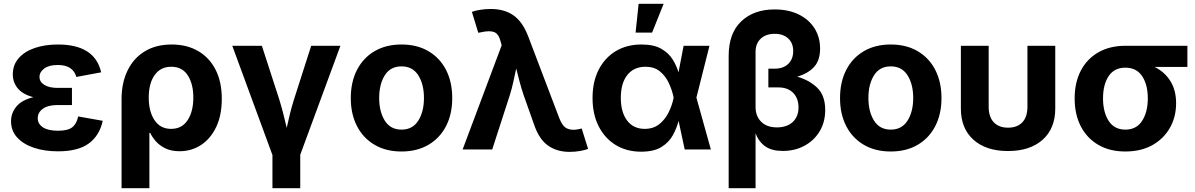

<svg xmlns="http://www.w3.org/2000/svg" viewBox="-20 -787 6290 1011"><path d="M285.6 9.8Q214.4 9.8 158.4 -9Q102.5 -27.8 70.3 -63.2Q38.1 -98.6 38.1 -148.4Q38.1 -191.4 65.9 -225.6Q93.8 -259.8 155.3 -275.4Q99.6 -290 73.5 -321.8Q47.4 -353.5 47.4 -395Q47.4 -445.3 78.4 -480.7Q109.4 -516.1 163.1 -534.4Q216.8 -552.7 284.7 -552.7Q479.5 -552.7 512.7 -406.2L381.8 -381.8Q374.5 -411.1 350.3 -428Q326.2 -444.8 284.2 -444.8Q238.3 -444.8 213.1 -426.3Q188 -407.7 188 -381.8Q188 -356.4 213.1 -340.3Q238.3 -324.2 283.2 -324.2H358.9V-233.9H283.2Q232.9 -233.9 205.8 -214.4Q178.7 -194.8 178.7 -164.1Q178.7 -134.8 205.8 -116.7Q232.9 -98.6 286.1 -98.6Q337.4 -98.6 360.6 -116.9Q383.8 -135.3 391.6 -173.8L521 -150.9Q503.9 -72.8 447.5 -31.5Q391.1 9.8 285.6 9.8Z M620.1 204.1V-264.6Q620.1 -350.6 651.6 -415.5Q683.1 -480.5 742.2 -516.6Q801.3 -552.7 884.3 -552.7Q963.4 -552.7 1022.7 -518.6Q1082 -484.4 1115 -420.4Q1147.9 -356.4 1147.9 -266.6Q1147.9 -180.7 1118.7 -118.9Q1089.4 -57.1 1039.1 -23.9Q988.8 9.3 925.8 9.3Q881.3 9.3 850.6 -5.9Q819.8 -21 800.5 -43.2Q781.2 -65.4 771 -87.4H766.6V204.1ZM880.9 -108.4Q938 -108.4 968 -154.3Q998 -200.2 998 -273.4Q998 -344.7 968.8 -390.1Q939.5 -435.5 881.8 -435.5Q825.2 -435.5 794.2 -391.6Q763.2 -347.7 763.2 -273.4Q763.2 -199.2 793.9 -153.8Q824.7 -108.4 880.9 -108.4Z M1414.6 204.1V29.3L1203.1 -545.9H1358.9L1450.7 -262.7Q1461.9 -226.1 1471.4 -189Q1481 -151.9 1489.7 -113.8Q1498 -151.9 1507.1 -188.7Q1516.1 -225.6 1527.8 -262.7L1618.7 -545.9H1772.5L1561 27.8V204.1Z M2094.2 10.7Q2012.2 10.7 1952.1 -24.7Q1892.1 -60.1 1859.6 -123.3Q1827.1 -186.5 1827.1 -270.5Q1827.1 -355 1859.6 -418.5Q1892.1 -481.9 1952.1 -517.3Q2012.2 -552.7 2094.2 -552.7Q2176.3 -552.7 2236.3 -517.3Q2296.4 -481.9 2328.9 -418.5Q2361.3 -355 2361.3 -270.5Q2361.3 -186.5 2328.9 -123.3Q2296.4 -60.1 2236.3 -24.7Q2176.3 10.7 2094.2 10.7ZM2094.2 -104.5Q2152.8 -104.5 2182.6 -151.9Q2212.4 -199.2 2212.4 -271Q2212.4 -343.3 2182.6 -390.4Q2152.8 -437.5 2094.2 -437.5Q2035.6 -437.5 2006.1 -390.4Q1976.6 -343.3 1976.6 -271Q1976.6 -199.2 2006.1 -151.9Q2035.6 -104.5 2094.2 -104.5Z M2416 0 2621.6 -548.3 2616.7 -566.4Q2606.4 -608.4 2582.5 -617.9Q2558.6 -627.4 2513.7 -617.2L2498.5 -614.3L2464.8 -724.6Q2481.4 -731 2508.8 -735.4Q2536.1 -739.7 2564 -739.7Q2635.7 -739.7 2683.8 -706.1Q2731.9 -672.4 2761.2 -595.7L2925.3 -164.1Q2941.4 -121.6 2966.1 -110.4Q2990.7 -99.1 3025.4 -106.4L3043 -110.4L3076.7 -2.9Q3060.5 3.4 3033.9 8.1Q3007.3 12.7 2979 12.7Q2912.1 12.7 2865 -21Q2817.9 -54.7 2792 -131.8L2738.3 -283.2Q2726.1 -319.3 2716.6 -354.5Q2707 -389.6 2698.2 -426.3Q2690.4 -389.6 2682.6 -354.2Q2674.8 -318.8 2663.6 -283.2L2571.8 0Z M3356 11.7Q3279.3 11.7 3221.7 -23.7Q3164.1 -59.1 3132.1 -122.6Q3100.1 -186 3100.1 -271Q3100.1 -356.4 3132.3 -419.7Q3164.6 -482.9 3222.4 -517.8Q3280.3 -552.7 3357.9 -552.7Q3421.9 -552.7 3460.9 -530.8Q3500 -508.8 3521.2 -475.1Q3542.5 -441.4 3552.7 -405.8L3579.6 -545.9H3715.8L3647 -272.9L3723.1 0H3585.4L3553.2 -150.4Q3543.5 -112.8 3523.2 -75.4Q3502.9 -38.1 3463.4 -13.2Q3423.8 11.7 3356 11.7ZM3526.9 -272.9V-274.4Q3518.6 -314.5 3501 -351.3Q3483.4 -388.2 3453.9 -411.9Q3424.3 -435.5 3378.9 -435.5Q3317.9 -435.5 3283.4 -392.3Q3249 -349.1 3249 -272Q3249 -195.3 3282.5 -151.9Q3315.9 -108.4 3374.5 -108.4Q3420.4 -108.4 3451.4 -133.1Q3482.4 -157.7 3501 -195.6Q3519.5 -233.4 3526.9 -271.5ZM3326.7 -615.2 3342.8 -767.1H3474.6L3413.6 -615.2Z M3816.9 204.1V-492.7Q3816.9 -611.8 3883.1 -674.6Q3949.2 -737.3 4058.6 -737.3Q4131.3 -737.3 4185.1 -711.2Q4238.8 -685.1 4268.6 -638.4Q4298.3 -591.8 4298.3 -530.8Q4298.3 -469.2 4266.6 -434.6Q4234.9 -399.9 4177.7 -383.3Q4242.7 -364.7 4283.9 -324.2Q4325.2 -283.7 4325.2 -208Q4325.2 -143.6 4295.7 -95Q4266.1 -46.4 4215.6 -19.3Q4165 7.8 4102.1 7.8Q4044.4 7.8 4010.3 -15.9Q3976.1 -39.6 3958.5 -84.5V204.1ZM4071.3 -116.2Q4123.5 -116.2 4154.1 -144.5Q4184.6 -172.9 4184.6 -221.2Q4184.6 -270 4156.2 -298.3Q4127.9 -326.7 4079.1 -326.7H4025.9V-425.3H4058.6Q4104 -425.3 4130.4 -450.4Q4156.7 -475.6 4156.7 -518.1Q4156.7 -560.1 4130.4 -584.5Q4104 -608.9 4059.6 -608.9Q4012.7 -608.9 3985.6 -583.3Q3958.5 -557.6 3958.5 -513.7V-222.7Q3958.5 -175.8 3988 -146Q4017.6 -116.2 4071.3 -116.2Z M4670.4 10.7Q4588.4 10.7 4528.3 -24.7Q4468.3 -60.1 4435.8 -123.3Q4403.3 -186.5 4403.3 -270.5Q4403.3 -355 4435.8 -418.5Q4468.3 -481.9 4528.3 -517.3Q4588.4 -552.7 4670.4 -552.7Q4752.4 -552.7 4812.5 -517.3Q4872.6 -481.9 4905 -418.5Q4937.5 -355 4937.5 -270.5Q4937.5 -186.5 4905 -123.3Q4872.6 -60.1 4812.5 -24.7Q4752.4 10.7 4670.4 10.7ZM4670.4 -104.5Q4729 -104.5 4758.8 -151.9Q4788.6 -199.2 4788.6 -271Q4788.6 -343.3 4758.8 -390.4Q4729 -437.5 4670.4 -437.5Q4611.8 -437.5 4582.3 -390.4Q4552.7 -343.3 4552.7 -271Q4552.7 -199.2 4582.3 -151.9Q4611.8 -104.5 4670.4 -104.5Z M5287.6 8.3Q5172.4 8.3 5106 -51Q5039.6 -110.4 5039.6 -215.3V-545.9H5186V-224.6Q5186 -171.4 5212.9 -143.1Q5239.7 -114.7 5288.1 -114.7Q5336.4 -114.7 5363.3 -143.1Q5390.1 -171.4 5390.1 -224.6V-545.9H5536.6V-215.3Q5536.6 -110.4 5470 -51Q5403.3 8.3 5287.6 8.3Z M5905.8 10.7Q5823.2 10.7 5763.4 -24.2Q5703.6 -59.1 5671.1 -121.8Q5638.7 -184.6 5638.7 -268.6Q5638.7 -352.5 5671.1 -414.8Q5703.6 -477.1 5763.7 -511.5Q5823.7 -545.9 5905.8 -545.9H6232.4V-434.6H6059.6Q6112.8 -408.2 6142.8 -360.1Q6172.9 -312 6172.9 -243.2Q6172.9 -171.4 6140.4 -114Q6107.9 -56.6 6048.1 -22.9Q5988.3 10.7 5905.8 10.7ZM5905.8 -430.7Q5847.2 -430.7 5817.6 -386Q5788.1 -341.3 5788.1 -268.6Q5788.1 -197.3 5817.6 -150.9Q5847.2 -104.5 5905.8 -104.5Q5964.4 -104.5 5994.1 -150.9Q6023.9 -197.3 6023.9 -268.6Q6023.9 -341.3 5994.1 -386Q5964.4 -430.7 5905.8 -430.7Z"/></svg>

Font: Inter-Bold
Style: Bold
Weight: 700
Designer: Rasmus Andersson
Foundry: rsms
Version: Version 4.000;git-a52131595